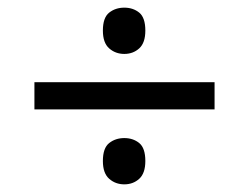

<svg xmlns="http://www.w3.org/2000/svg" viewBox="-20 -603 612 502"><path d="M305 -462Q282 -462 265.5 -476.5Q249 -491 249 -523Q249 -557 265.5 -570Q282 -583 305 -583Q328 -583 344 -570Q360 -557 360 -523Q360 -491 344 -476.5Q328 -462 305 -462ZM70 -317V-388H541V-317ZM305 -121Q282 -121 265.5 -135.5Q249 -150 249 -182Q249 -216 265.5 -229Q282 -242 305 -242Q328 -242 344 -229Q360 -216 360 -182Q360 -150 344 -135.5Q328 -121 305 -121Z"/></svg>

Font: Noto IKEA Latin
Style: Italic
Weight: 400
Italic angle: -12°
Designer: Monotype Design Team
Foundry: Monotype Imaging Inc.
Version: Version 1.0